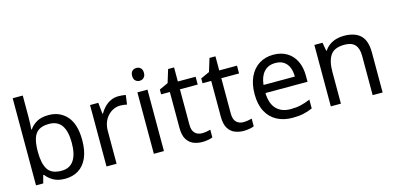

<svg xmlns="http://www.w3.org/2000/svg" viewBox="-70 -1184 3330 1618"><g transform="rotate(-15 1595.0 -375.0)"><path d="M173 -575Q173 -541 171.5 -511.5Q170 -482 168 -465H173Q196 -499 236 -522Q276 -545 339 -545Q439 -545 499.5 -475.5Q560 -406 560 -268Q560 -176 532.5 -114Q505 -52 455 -21Q405 10 339 10Q276 10 236 -13Q196 -36 173 -68H166L148 0H85V-760H173ZM324 -472Q267 -472 234 -450.5Q201 -429 187 -384.5Q173 -340 173 -271V-267Q173 -168 205.5 -115.5Q238 -63 326 -63Q398 -63 433.5 -116Q469 -169 469 -269Q469 -370 433.5 -421Q398 -472 324 -472Z M950 -546Q965 -546 982.5 -544.5Q1000 -543 1013 -540L1002 -459Q989 -462 973.5 -464Q958 -466 944 -466Q913 -466 885 -453Q857 -440 835 -416.5Q813 -393 800.5 -360Q788 -327 788 -286V0H700V-536H772L782 -438H786Q803 -468 827 -492.5Q851 -517 882 -531.5Q913 -546 950 -546Z M1201 -536V0H1113V-536ZM1158 -737Q1178 -737 1193.5 -723.5Q1209 -710 1209 -681Q1209 -653 1193.5 -639Q1178 -625 1158 -625Q1136 -625 1121 -639Q1106 -653 1106 -681Q1106 -710 1121 -723.5Q1136 -737 1158 -737Z M1550 -62Q1570 -62 1591 -65.5Q1612 -69 1625 -73V-6Q1611 1 1585 5.5Q1559 10 1535 10Q1493 10 1457.5 -4.5Q1422 -19 1400 -55Q1378 -91 1378 -156V-468H1302V-510L1379 -545L1414 -659H1466V-536H1621V-468H1466V-158Q1466 -109 1489.5 -85.5Q1513 -62 1550 -62Z M1911 -62Q1931 -62 1952 -65.5Q1973 -69 1986 -73V-6Q1972 1 1946 5.5Q1920 10 1896 10Q1854 10 1818.5 -4.5Q1783 -19 1761 -55Q1739 -91 1739 -156V-468H1663V-510L1740 -545L1775 -659H1827V-536H1982V-468H1827V-158Q1827 -109 1850.5 -85.5Q1874 -62 1911 -62Z M2300 -546Q2369 -546 2418.5 -516Q2468 -486 2494.5 -431.5Q2521 -377 2521 -304V-251H2154Q2156 -160 2200.5 -112.5Q2245 -65 2325 -65Q2376 -65 2415.5 -74.5Q2455 -84 2497 -102V-25Q2456 -7 2416 1.5Q2376 10 2321 10Q2245 10 2186.5 -21Q2128 -52 2095.5 -113.5Q2063 -175 2063 -264Q2063 -352 2092.5 -415Q2122 -478 2175.5 -512Q2229 -546 2300 -546ZM2299 -474Q2236 -474 2199.5 -433.5Q2163 -393 2156 -321H2429Q2429 -367 2415 -401Q2401 -435 2372.5 -454.5Q2344 -474 2299 -474Z M2915 -546Q3011 -546 3060 -499.5Q3109 -453 3109 -349V0H3022V-343Q3022 -408 2993 -440Q2964 -472 2902 -472Q2813 -472 2779 -422Q2745 -372 2745 -278V0H2657V-536H2728L2741 -463H2746Q2764 -491 2790.5 -509.5Q2817 -528 2849 -537Q2881 -546 2915 -546Z"/></g></svg>

Font: Noto Sans Khmer UI
Style: Regular
Weight: 400
Designer: Danh Hong and the Monotype Design Team
Foundry: Monotype Imaging Inc.
Version: Version 2.002